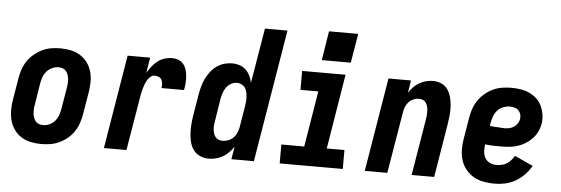

<svg xmlns="http://www.w3.org/2000/svg" viewBox="-49 -902 3098 1061"><g transform="rotate(5 1500.0 -371.5)"><path d="M207 8Q177 8 148 2Q119 -4 95.5 -19Q72 -34 56 -56.5Q40 -79 32.5 -106.5Q25 -134 25 -164Q25 -194 30 -223L50 -343Q54 -368 62.5 -393Q71 -418 86 -440Q101 -462 122 -479.5Q143 -497 167 -508.5Q191 -520 216.5 -524Q242 -528 267 -528Q297 -528 325.5 -522Q354 -516 377.5 -501Q401 -486 417.5 -463.5Q434 -441 441.5 -413.5Q449 -386 448.5 -356Q448 -326 443 -297L423 -177Q419 -152 410.5 -127Q402 -102 387.5 -80Q373 -58 352 -40.5Q331 -23 306.5 -11.5Q282 0 257 4Q232 8 207 8ZM208 -97Q226 -97 243.5 -105Q261 -113 273 -127Q285 -141 291.5 -158.5Q298 -176 301 -194L321 -314Q323 -326 324 -338.5Q325 -351 323.5 -363Q322 -375 318.5 -386Q315 -397 307.5 -406Q300 -415 289 -419Q278 -423 265 -423Q248 -423 230.5 -415Q213 -407 200.5 -393Q188 -379 181.5 -361.5Q175 -344 172 -326L153 -206Q150 -194 149.5 -181.5Q149 -169 150 -157Q151 -145 155 -134Q159 -123 166 -114Q173 -105 184.5 -101Q196 -97 208 -97Z M554 0 640 -520H765L751 -434Q762 -453 775.5 -470.5Q789 -488 806.5 -501.5Q824 -515 844.5 -521.5Q865 -528 886 -528Q905 -528 922 -521.5Q939 -515 950 -501Q961 -487 966 -469.5Q971 -452 972.5 -433.5Q974 -415 972.5 -396Q971 -377 967 -358H842Q844 -370 843.5 -382Q843 -394 837.5 -404Q832 -414 821 -418.5Q810 -423 798 -423Q786 -423 775.5 -414Q765 -405 758.5 -394Q752 -383 747.5 -371Q743 -359 739.5 -347Q736 -335 733.5 -323Q731 -311 729 -299L679 0Z M1135 8Q1110 8 1087.5 -2Q1065 -12 1051 -31Q1037 -50 1031 -73.5Q1025 -97 1023.5 -122Q1022 -147 1024 -172.5Q1026 -198 1030 -223L1050 -343Q1054 -365 1060 -387Q1066 -409 1076 -429.5Q1086 -450 1100.5 -469Q1115 -488 1134 -501.5Q1153 -515 1175 -521.5Q1197 -528 1219 -528Q1241 -528 1261 -521.5Q1281 -515 1295.5 -501Q1310 -487 1319 -468.5Q1328 -450 1332 -430L1383 -735H1508L1386 0H1261L1273 -70Q1261 -53 1246 -37.5Q1231 -22 1213 -12Q1195 -2 1175 3Q1155 8 1135 8ZM1204 -97Q1219 -97 1235 -103Q1251 -109 1263 -121Q1275 -133 1281.5 -148.5Q1288 -164 1291 -179L1311 -299Q1313 -313 1314 -326.5Q1315 -340 1314 -353Q1313 -366 1310 -379Q1307 -392 1299.5 -402Q1292 -412 1280 -417.5Q1268 -423 1255 -423Q1238 -423 1222 -414Q1206 -405 1196 -390.5Q1186 -376 1180.5 -359.5Q1175 -343 1172 -326L1153 -206Q1151 -194 1149.5 -182Q1148 -170 1149 -158Q1150 -146 1153 -135Q1156 -124 1163 -115Q1170 -106 1180.5 -101.5Q1191 -97 1204 -97Z M1529 0V-105H1656L1707 -415H1608V-520H1849L1781 -105H1879V0ZM1711 -589 1737 -751H1899L1872 -589Z M2001 0 2087 -520H2212L2201 -451Q2212 -468 2226.5 -483Q2241 -498 2258.5 -508Q2276 -518 2295 -523Q2314 -528 2333 -528Q2359 -528 2381 -518Q2403 -508 2416 -488.5Q2429 -469 2435 -445.5Q2441 -422 2442.5 -397Q2444 -372 2441.5 -347Q2439 -322 2435 -297L2386 0H2261L2313 -314Q2315 -326 2316 -338Q2317 -350 2316.5 -361.5Q2316 -373 2313 -384Q2310 -395 2304 -404.5Q2298 -414 2287.5 -418.5Q2277 -423 2265 -423Q2250 -423 2234.5 -416.5Q2219 -410 2208 -398Q2197 -386 2191 -371Q2185 -356 2183 -341L2126 0Z M2722 8Q2691 8 2661 2.5Q2631 -3 2606 -17Q2581 -31 2562.5 -53.5Q2544 -76 2535 -103.5Q2526 -131 2525.5 -162Q2525 -193 2530 -223L2550 -343Q2554 -368 2562.5 -393Q2571 -418 2586.5 -440.5Q2602 -463 2623 -480.5Q2644 -498 2668 -509Q2692 -520 2718 -524Q2744 -528 2769 -528Q2795 -528 2820.5 -524Q2846 -520 2868.5 -509.5Q2891 -499 2909 -482.5Q2927 -466 2937.5 -443.5Q2948 -421 2952 -395.5Q2956 -370 2952 -344Q2948 -321 2937.5 -299.5Q2927 -278 2910 -260.5Q2893 -243 2872.5 -230.5Q2852 -218 2829.5 -211Q2807 -204 2784 -202Q2761 -200 2739 -200Q2717 -200 2694.5 -200.5Q2672 -201 2651 -204Q2648 -184 2649 -164.5Q2650 -145 2659 -129Q2668 -113 2685 -104.5Q2702 -96 2722 -96Q2736 -96 2751 -99Q2766 -102 2779 -110Q2792 -118 2802.5 -130Q2813 -142 2821 -155L2923 -108Q2908 -82 2886 -59Q2864 -36 2837 -20.5Q2810 -5 2780.5 1.5Q2751 8 2722 8ZM2750 -302Q2763 -302 2776.5 -305Q2790 -308 2801.5 -315.5Q2813 -323 2821 -335Q2829 -347 2831 -360Q2833 -374 2829.5 -386.5Q2826 -399 2817 -408Q2808 -417 2795 -420.5Q2782 -424 2769 -424Q2751 -424 2732.5 -417Q2714 -410 2701 -395.5Q2688 -381 2681 -363Q2674 -345 2671 -327L2668 -308Q2678 -306 2688.5 -305.5Q2699 -305 2709 -304.5Q2719 -304 2729.5 -303Q2740 -302 2750 -302Z"/></g></svg>

Font: Iosevka SS04 Extrabold
Style: Italic
Weight: 800
Italic angle: -9°
Monospace: yes
Designer: Belleve Invis
Foundry: Belleve Invis
Version: Version 19.0.0; ttfautohint (v1.8.4)